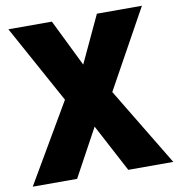

<svg xmlns="http://www.w3.org/2000/svg" viewBox="-81 -787 801 861"><g transform="rotate(-10 319.0 -357.0)"><path d="M-1 0 209 -359 14 -714H212L317 -500L417 -714H622L424 -356L639 0H434L319 -217L201 0Z"/></g></svg>

Font: Noto Sans SemiCondensed Black
Style: Regular
Weight: 900
Width: 4
Designer: Monotype Design Team
Foundry: Monotype Imaging Inc.
Version: Version 2.013; ttfautohint (v1.8.4.7-5d5b)